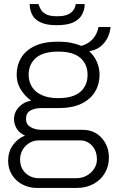

<svg xmlns="http://www.w3.org/2000/svg" viewBox="-20 -743 565 945"><path d="M162 182Q123 182 90.5 165Q58 148 39 117.5Q20 87 20 49Q20 5 42.5 -27.5Q65 -60 103 -76Q76 -87 62.5 -109.5Q49 -132 49 -157Q49 -190 72.5 -215.5Q96 -241 133 -248Q101 -271 81.5 -303.5Q62 -336 62 -375Q62 -421 84 -458Q106 -495 151 -516.5Q196 -538 266 -538Q300 -538 328.5 -532.5Q357 -527 380 -517Q415 -527 436.5 -551Q458 -575 465 -610H524Q522 -583 509.5 -557.5Q497 -532 474.5 -514Q452 -496 419 -491Q445 -467 457.5 -437Q470 -407 470 -375Q470 -329 448 -292Q426 -255 381.5 -233Q337 -211 267 -211H183Q151 -211 129.5 -199Q108 -187 108 -157Q108 -131 130.5 -117.5Q153 -104 187 -104H387Q444 -104 480 -64.5Q516 -25 516 33Q516 75 496 109Q476 143 440 162.5Q404 182 358 182ZM171 134H356Q384 134 406.5 121.5Q429 109 443 88Q457 67 457 42Q457 0 433 -26Q409 -52 375 -52H171Q133 -52 106 -24.5Q79 3 79 42Q79 84 106 109Q133 134 171 134ZM266 -260Q340 -260 375.5 -291Q411 -322 411 -375Q411 -427 375.5 -458Q340 -489 266 -489Q193 -489 157 -458Q121 -427 121 -375Q121 -342 137 -316Q153 -290 185.5 -275Q218 -260 266 -260ZM259 -619Q206 -619 176.5 -634.5Q147 -650 136.5 -674.5Q126 -699 126 -723H169Q173 -712 180 -698Q187 -684 205.5 -673.5Q224 -663 261 -663Q299 -663 318 -673.5Q337 -684 344.5 -698Q352 -712 353 -723H397Q397 -699 385.5 -674.5Q374 -650 344 -634.5Q314 -619 259 -619Z"/></svg>

Font: Archivo SemiBold ExtraLight
Style: Regular
Weight: 250
Version: Version 2.001